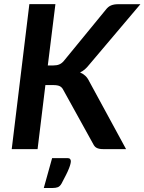

<svg xmlns="http://www.w3.org/2000/svg" viewBox="-20 -744 720 958"><path d="M38.5 0ZM218.5 -417.5 256.5 -723.5H126.5L38.5 0H167.5L206.5 -319.5H245.5C259.8 -319.5 270.8 -317.7 278.2 -314C285.8 -310.3 291.7 -304 296 -295L445 -25.5C447 -21.5 449.2 -17.9 451.8 -14.8C454.2 -11.6 457.4 -8.9 461.2 -6.8C465.1 -4.6 469.7 -2.9 475 -1.8C480.3 -0.6 486.8 0 494.5 0H609L425 -338.5C419.3 -350.2 412.8 -359.4 405.2 -366.2C397.8 -373.1 389.2 -378.5 379.5 -382.5C387.5 -386.2 395.2 -391.1 402.5 -397.2C409.8 -403.4 417.2 -411.2 424.5 -420.5L680.5 -723H569C556 -723 544.6 -721.1 534.8 -717.2C524.9 -713.4 515.8 -706 507.5 -695L298.5 -440C291.8 -432 284.4 -426.2 276.2 -422.8C268.1 -419.2 258.2 -417.5 246.5 -417.5ZM315.5 45H240L198.5 194H242C252.7 194 261.5 192.7 268.5 190C275.5 187.3 281.7 181.3 287 172C296.3 154.7 304.1 139.8 310.2 127.2C316.4 114.8 321.2 104.2 324.5 95.5C327.8 86.8 330.2 79.7 331.5 74C332.8 68.3 333.5 63.7 333.5 60C333.5 56.7 332.4 53.3 330.2 50C328.1 46.7 323.2 45 315.5 45Z"/></svg>

Font: Lato
Style: Bold Italic
Weight: 700
Italic angle: -7°
Designer: Lukasz Dziedzic
Foundry: tyPoland Lukasz Dziedzic
Version: Version 2.007; 2014-02-27